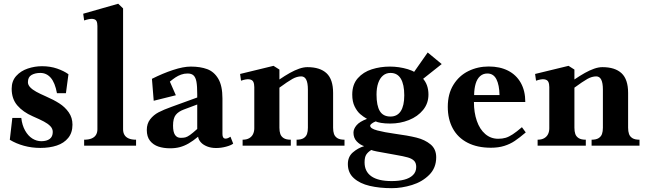

<svg xmlns="http://www.w3.org/2000/svg" viewBox="-20 -780 3454 1028"><path d="M32.5 -31.5 46 -148.5H94Q98.5 -109 114.5 -80.8Q130.5 -52.5 153.2 -38.2Q176 -24 201 -24Q230 -24 246.2 -36.2Q262.5 -48.5 262.5 -73.5Q262.5 -91 249.5 -104.5Q236.5 -118 215.2 -129.2Q194 -140.5 155 -157.5Q103.5 -180 73 -215.2Q42.5 -250.5 42.5 -305Q42.5 -346.5 67 -373.5Q91.5 -400.5 128.8 -413Q166 -425.5 205 -425.5Q249 -425.5 285.8 -412.8Q322.5 -400 346.5 -382.5L333 -281H285Q274.5 -337.5 251.8 -363.5Q229 -389.5 196 -389.5Q168 -389.5 148.8 -378.5Q129.5 -367.5 129.5 -340Q129.5 -325.5 141.5 -312.8Q153.5 -300 174 -288.8Q194.5 -277.5 225.5 -264Q267 -246 297.5 -226.5Q328 -207 348 -178.5Q368 -150 368 -112.5Q368 -69.5 345.2 -41.5Q322.5 -13.5 284 -0.8Q245.5 12 196 12Q150 12 108.2 0.5Q66.5 -11 32.5 -31.5Z M501.5 -87.5V-641Q501.5 -658 496.5 -667.5Q491.5 -677 476 -678.8Q460.5 -680.5 430.5 -670.5L425.5 -706.5L613 -760L639 -735V-87.5Q639 -70.5 646.2 -58Q653.5 -45.5 668.8 -38.8Q684 -32 708.5 -32V0H430.5V-32Q455 -32 470.8 -38.8Q486.5 -45.5 494 -58Q501.5 -70.5 501.5 -87.5Z M766 -84Q766 -118 784 -141.2Q802 -164.5 829.2 -178.8Q856.5 -193 898.5 -208L1036 -258V-276Q1036 -319 1031.8 -342.2Q1027.5 -365.5 1016.5 -376Q1005.5 -386.5 984.5 -386.5Q966 -386.5 949.5 -380.5Q933 -374.5 919.5 -365.5Q906 -356.5 889.5 -343L921.5 -270L803 -240.5L793.5 -358Q851 -387 906.2 -405.2Q961.5 -423.5 1001.5 -423.5Q1052.5 -423.5 1089.5 -409.8Q1126.5 -396 1148.8 -358.2Q1171 -320.5 1171 -253V-63Q1171 -41 1183.2 -38.2Q1195.5 -35.5 1214 -48L1228.5 -11Q1217.5 -2 1190.8 5.2Q1164 12.5 1137 12.5Q1110 12.5 1088.8 4Q1067.5 -4.5 1055.2 -18.2Q1043 -32 1040.5 -48Q1013.5 -25.5 990 -12Q966.5 1.5 942.8 7.8Q919 14 891 14Q856 14 828.2 4.8Q800.5 -4.5 783.2 -26.2Q766 -48 766 -84ZM1036 -89.5V-220.5L964 -193.5Q935.5 -183 921 -164.8Q906.5 -146.5 906.5 -107.5Q906.5 -73.5 917 -57.8Q927.5 -42 947.5 -42Q962.5 -42 972.5 -44.5Q982.5 -47 996.8 -57Q1011 -67 1036 -89.5Z M1628.5 -96V-300.5Q1628.5 -371 1593 -371Q1570 -371 1545.8 -357.5Q1521.5 -344 1473 -308.5V-352.5Q1506 -375 1532 -389.5Q1558 -404 1581.5 -412.2Q1605 -420.5 1626 -420.5Q1693.5 -420.5 1728.5 -387.8Q1763.5 -355 1763.5 -282.5V-96Q1763.5 -76.5 1768.2 -62.8Q1773 -49 1786.2 -40.5Q1799.5 -32 1824.5 -32V0H1568V-32Q1592.5 -32 1605.8 -40.5Q1619 -49 1623.8 -62.8Q1628.5 -76.5 1628.5 -96ZM1341.5 -93V-313.5Q1341.5 -330.5 1336.5 -341.5Q1331.5 -352.5 1315.8 -355.2Q1300 -358 1270.5 -348L1265.5 -384L1444.5 -427.5L1476 -407.5V-96Q1476 -76.5 1480.8 -62.8Q1485.5 -49 1498.8 -40.5Q1512 -32 1537 -32V0H1279V-32Q1301 -32 1315 -40.5Q1329 -49 1335.2 -62.8Q1341.5 -76.5 1341.5 -93Z M1842.5 98.5Q1842.5 59 1869.5 35.8Q1896.5 12.5 1929.5 2.5Q1907 -5 1889.8 -23.2Q1872.5 -41.5 1872.5 -70Q1872.5 -89.5 1889 -109.2Q1905.5 -129 1945 -143.5Q1925 -155 1908.5 -169.2Q1892 -183.5 1879 -209.5Q1866 -235.5 1866 -273.5Q1866 -327.5 1895.5 -361Q1925 -394.5 1970.8 -409Q2016.5 -423.5 2067.5 -423.5Q2116.5 -423.5 2163.5 -409.5Q2210.5 -395.5 2242.2 -361.8Q2274 -328 2274 -273.5Q2274 -226.5 2245.2 -191.2Q2216.5 -156 2169.5 -137.2Q2122.5 -118.5 2069.5 -118.5Q2040.5 -118.5 2020.2 -122Q2000 -125.5 1991.5 -130Q1979 -125 1970.5 -118.5Q1962 -112 1962 -107Q1962 -91.5 2000.5 -81.5Q2039 -71.5 2090 -64.5Q2164.5 -54.5 2209.8 -43.2Q2255 -32 2285.2 -7Q2315.5 18 2315.5 62Q2315.5 119 2278.2 156.2Q2241 193.5 2186 210.5Q2131 227.5 2077.5 227.5Q2012 227.5 1959.5 215.2Q1907 203 1874.8 174.2Q1842.5 145.5 1842.5 98.5ZM2208.5 114Q2208.5 92.5 2197.2 81Q2186 69.5 2163.8 63Q2141.5 56.5 2094.5 48.5Q2020.5 35.5 1998 31Q1975.5 26.5 1968 23Q1950.5 33.5 1941.2 47.5Q1932 61.5 1932 89.5Q1932 138.5 1968.5 164Q2005 189.5 2077 189.5Q2115 189.5 2144.2 182Q2173.5 174.5 2191 157.5Q2208.5 140.5 2208.5 114ZM2144.5 -269.5Q2144.5 -328 2126 -358.8Q2107.5 -389.5 2071 -389.5Q2047.5 -389.5 2030.8 -375.5Q2014 -361.5 2005 -335.5Q1996 -309.5 1996 -274Q1996 -214 2013.8 -185Q2031.5 -156 2070.5 -156Q2107 -156 2125.8 -185Q2144.5 -214 2144.5 -269.5ZM2190.5 -385.5 2270 -499 2345 -437 2231 -346.5Z M2377.5 -208Q2377.5 -277.5 2407.8 -326.2Q2438 -375 2488 -399.5Q2538 -424 2597 -424Q2656 -424 2700 -401.8Q2744 -379.5 2768.2 -336.8Q2792.5 -294 2792.5 -234H2517.5Q2517.5 -177.5 2533 -132.8Q2548.5 -88 2578 -62.5Q2607.5 -37 2647.5 -37Q2669.5 -37 2687.2 -42.2Q2705 -47.5 2725.2 -60.8Q2745.5 -74 2774.5 -99L2795 -71Q2761.5 -42.5 2736.2 -25.5Q2711 -8.5 2679.8 1.2Q2648.5 11 2608.5 11Q2535.5 11 2483.5 -15.8Q2431.5 -42.5 2404.5 -92Q2377.5 -141.5 2377.5 -208ZM2589.5 -386.5Q2566.5 -386.5 2550.5 -372.2Q2534.5 -358 2526.8 -332Q2519 -306 2518.5 -271H2654.5Q2653.5 -325 2637.8 -355.8Q2622 -386.5 2589.5 -386.5Z M3208 -96V-300.5Q3208 -371 3172.5 -371Q3149.5 -371 3125.2 -357.5Q3101 -344 3052.5 -308.5V-352.5Q3085.5 -375 3111.5 -389.5Q3137.5 -404 3161 -412.2Q3184.5 -420.5 3205.5 -420.5Q3273 -420.5 3308 -387.8Q3343 -355 3343 -282.5V-96Q3343 -76.5 3347.8 -62.8Q3352.5 -49 3365.8 -40.5Q3379 -32 3404 -32V0H3147.5V-32Q3172 -32 3185.2 -40.5Q3198.5 -49 3203.2 -62.8Q3208 -76.5 3208 -96ZM2921 -93V-313.5Q2921 -330.5 2916 -341.5Q2911 -352.5 2895.2 -355.2Q2879.5 -358 2850 -348L2845 -384L3024 -427.5L3055.5 -407.5V-96Q3055.5 -76.5 3060.2 -62.8Q3065 -49 3078.2 -40.5Q3091.5 -32 3116.5 -32V0H2858.5V-32Q2880.5 -32 2894.5 -40.5Q2908.5 -49 2914.8 -62.8Q2921 -76.5 2921 -93Z"/></svg>

Font: Didactic
Style: Regular
Weight: 400
Designer: Tyler Finck
Foundry: Etcetera Type Co
Version: Version 3.007;FEAKit 1.0